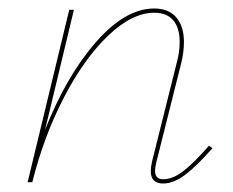

<svg xmlns="http://www.w3.org/2000/svg" viewBox="-20 -429 549 452"><path d="M480 -80Q444 -39 416.5 -18Q389 3 364 3Q335 3 335 -26Q335 -36 338 -49L396 -281Q403 -306 403 -330Q403 -363 388 -381Q373 -399 343 -399Q291 -399 234.5 -345Q178 -291 130.5 -199.5Q83 -108 56 0H45L143 -406H154L86 -123Q136 -250 205.5 -329.5Q275 -409 343 -409Q377 -409 395 -388Q413 -367 413 -330Q413 -305 406 -278L348 -47Q345 -35 345 -27Q345 -7 364 -7Q387 -7 412 -26.5Q437 -46 472 -86Z"/></svg>

Font: Ysabeau Hairline
Style: Italic
Weight: 100
Italic angle: -12°
Designer: Christian Thalmann (Catharsis Fonts)
Version: Version 0.003